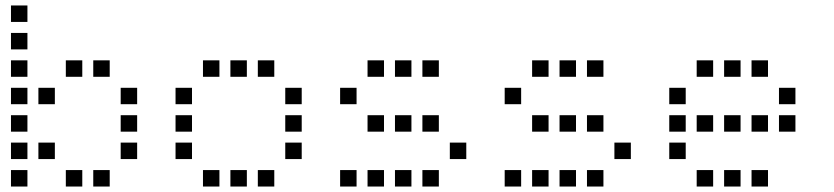

<svg xmlns="http://www.w3.org/2000/svg" viewBox="-20 -700 3040 700"><path d="M21 -680Q20 -680 20 -680Q20 -680 20 -679V-621Q20 -620 20 -620Q20 -620 21 -620H79Q80 -620 80 -620Q80 -620 80 -621V-679Q80 -680 80 -680Q80 -680 79 -680ZM21 -580Q20 -580 20 -580Q20 -580 20 -579V-521Q20 -520 20 -520Q20 -520 21 -520H79Q80 -520 80 -520Q80 -520 80 -521V-579Q80 -580 80 -580Q80 -580 79 -580ZM21 -480Q20 -480 20 -480Q20 -480 20 -479V-421Q20 -420 20 -420Q20 -420 21 -420H79Q80 -420 80 -420Q80 -420 80 -421V-479Q80 -480 80 -480Q80 -480 79 -480ZM221 -480Q220 -480 220 -480Q220 -480 220 -479V-421Q220 -420 220 -420Q220 -420 221 -420H279Q280 -420 280 -420Q280 -420 280 -421V-479Q280 -480 280 -480Q280 -480 279 -480ZM321 -480Q320 -480 320 -480Q320 -480 320 -479V-421Q320 -420 320 -420Q320 -420 321 -420H379Q380 -420 380 -420Q380 -420 380 -421V-479Q380 -480 380 -480Q380 -480 379 -480ZM21 -380Q20 -380 20 -380Q20 -380 20 -379V-321Q20 -320 20 -320Q20 -320 21 -320H79Q80 -320 80 -320Q80 -320 80 -321V-379Q80 -380 80 -380Q80 -380 79 -380ZM121 -380Q120 -380 120 -380Q120 -380 120 -379V-321Q120 -320 120 -320Q120 -320 121 -320H179Q180 -320 180 -320Q180 -320 180 -321V-379Q180 -380 180 -380Q180 -380 179 -380ZM421 -380Q420 -380 420 -380Q420 -380 420 -379V-321Q420 -320 420 -320Q420 -320 421 -320H479Q480 -320 480 -320Q480 -320 480 -321V-379Q480 -380 480 -380Q480 -380 479 -380ZM21 -280Q20 -280 20 -280Q20 -280 20 -279V-221Q20 -220 20 -220Q20 -220 21 -220H79Q80 -220 80 -220Q80 -220 80 -221V-279Q80 -280 80 -280Q80 -280 79 -280ZM421 -280Q420 -280 420 -280Q420 -280 420 -279V-221Q420 -220 420 -220Q420 -220 421 -220H479Q480 -220 480 -220Q480 -220 480 -221V-279Q480 -280 480 -280Q480 -280 479 -280ZM21 -180Q20 -180 20 -180Q20 -180 20 -179V-121Q20 -120 20 -120Q20 -120 21 -120H79Q80 -120 80 -120Q80 -120 80 -121V-179Q80 -180 80 -180Q80 -180 79 -180ZM121 -180Q120 -180 120 -180Q120 -180 120 -179V-121Q120 -120 120 -120Q120 -120 121 -120H179Q180 -120 180 -120Q180 -120 180 -121V-179Q180 -180 180 -180Q180 -180 179 -180ZM421 -180Q420 -180 420 -180Q420 -180 420 -179V-121Q420 -120 420 -120Q420 -120 421 -120H479Q480 -120 480 -120Q480 -120 480 -121V-179Q480 -180 480 -180Q480 -180 479 -180ZM21 -80Q20 -80 20 -80Q20 -80 20 -79V-21Q20 -20 20 -20Q20 -20 21 -20H79Q80 -20 80 -20Q80 -20 80 -21V-79Q80 -80 80 -80Q80 -80 79 -80ZM221 -80Q220 -80 220 -80Q220 -80 220 -79V-21Q220 -20 220 -20Q220 -20 221 -20H279Q280 -20 280 -20Q280 -20 280 -21V-79Q280 -80 280 -80Q280 -80 279 -80ZM321 -80Q320 -80 320 -80Q320 -80 320 -79V-21Q320 -20 320 -20Q320 -20 321 -20H379Q380 -20 380 -20Q380 -20 380 -21V-79Q380 -80 380 -80Q380 -80 379 -80Z M721 -480Q720 -480 720 -480Q720 -480 720 -479V-421Q720 -420 720 -420Q720 -420 721 -420H779Q780 -420 780 -420Q780 -420 780 -421V-479Q780 -480 780 -480Q780 -480 779 -480ZM821 -480Q820 -480 820 -480Q820 -480 820 -479V-421Q820 -420 820 -420Q820 -420 821 -420H879Q880 -420 880 -420Q880 -420 880 -421V-479Q880 -480 880 -480Q880 -480 879 -480ZM921 -480Q920 -480 920 -480Q920 -480 920 -479V-421Q920 -420 920 -420Q920 -420 921 -420H979Q980 -420 980 -420Q980 -420 980 -421V-479Q980 -480 980 -480Q980 -480 979 -480ZM621 -380Q620 -380 620 -380Q620 -380 620 -379V-321Q620 -320 620 -320Q620 -320 621 -320H679Q680 -320 680 -320Q680 -320 680 -321V-379Q680 -380 680 -380Q680 -380 679 -380ZM1021 -380Q1020 -380 1020 -380Q1020 -380 1020 -379V-321Q1020 -320 1020 -320Q1020 -320 1021 -320H1079Q1080 -320 1080 -320Q1080 -320 1080 -321V-379Q1080 -380 1080 -380Q1080 -380 1079 -380ZM621 -280Q620 -280 620 -280Q620 -280 620 -279V-221Q620 -220 620 -220Q620 -220 621 -220H679Q680 -220 680 -220Q680 -220 680 -221V-279Q680 -280 680 -280Q680 -280 679 -280ZM1021 -280Q1020 -280 1020 -280Q1020 -280 1020 -279V-221Q1020 -220 1020 -220Q1020 -220 1021 -220H1079Q1080 -220 1080 -220Q1080 -220 1080 -221V-279Q1080 -280 1080 -280Q1080 -280 1079 -280ZM621 -180Q620 -180 620 -180Q620 -180 620 -179V-121Q620 -120 620 -120Q620 -120 621 -120H679Q680 -120 680 -120Q680 -120 680 -121V-179Q680 -180 680 -180Q680 -180 679 -180ZM1021 -180Q1020 -180 1020 -180Q1020 -180 1020 -179V-121Q1020 -120 1020 -120Q1020 -120 1021 -120H1079Q1080 -120 1080 -120Q1080 -120 1080 -121V-179Q1080 -180 1080 -180Q1080 -180 1079 -180ZM721 -80Q720 -80 720 -80Q720 -80 720 -79V-21Q720 -20 720 -20Q720 -20 721 -20H779Q780 -20 780 -20Q780 -20 780 -21V-79Q780 -80 780 -80Q780 -80 779 -80ZM821 -80Q820 -80 820 -80Q820 -80 820 -79V-21Q820 -20 820 -20Q820 -20 821 -20H879Q880 -20 880 -20Q880 -20 880 -21V-79Q880 -80 880 -80Q880 -80 879 -80ZM921 -80Q920 -80 920 -80Q920 -80 920 -79V-21Q920 -20 920 -20Q920 -20 921 -20H979Q980 -20 980 -20Q980 -20 980 -21V-79Q980 -80 980 -80Q980 -80 979 -80Z M1321 -480Q1320 -480 1320 -480Q1320 -480 1320 -479V-421Q1320 -420 1320 -420Q1320 -420 1321 -420H1379Q1380 -420 1380 -420Q1380 -420 1380 -421V-479Q1380 -480 1380 -480Q1380 -480 1379 -480ZM1421 -480Q1420 -480 1420 -480Q1420 -480 1420 -479V-421Q1420 -420 1420 -420Q1420 -420 1421 -420H1479Q1480 -420 1480 -420Q1480 -420 1480 -421V-479Q1480 -480 1480 -480Q1480 -480 1479 -480ZM1521 -480Q1520 -480 1520 -480Q1520 -480 1520 -479V-421Q1520 -420 1520 -420Q1520 -420 1521 -420H1579Q1580 -420 1580 -420Q1580 -420 1580 -421V-479Q1580 -480 1580 -480Q1580 -480 1579 -480ZM1221 -380Q1220 -380 1220 -380Q1220 -380 1220 -379V-321Q1220 -320 1220 -320Q1220 -320 1221 -320H1279Q1280 -320 1280 -320Q1280 -320 1280 -321V-379Q1280 -380 1280 -380Q1280 -380 1279 -380ZM1321 -280Q1320 -280 1320 -280Q1320 -280 1320 -279V-221Q1320 -220 1320 -220Q1320 -220 1321 -220H1379Q1380 -220 1380 -220Q1380 -220 1380 -221V-279Q1380 -280 1380 -280Q1380 -280 1379 -280ZM1421 -280Q1420 -280 1420 -280Q1420 -280 1420 -279V-221Q1420 -220 1420 -220Q1420 -220 1421 -220H1479Q1480 -220 1480 -220Q1480 -220 1480 -221V-279Q1480 -280 1480 -280Q1480 -280 1479 -280ZM1521 -280Q1520 -280 1520 -280Q1520 -280 1520 -279V-221Q1520 -220 1520 -220Q1520 -220 1521 -220H1579Q1580 -220 1580 -220Q1580 -220 1580 -221V-279Q1580 -280 1580 -280Q1580 -280 1579 -280ZM1621 -180Q1620 -180 1620 -180Q1620 -180 1620 -179V-121Q1620 -120 1620 -120Q1620 -120 1621 -120H1679Q1680 -120 1680 -120Q1680 -120 1680 -121V-179Q1680 -180 1680 -180Q1680 -180 1679 -180ZM1221 -80Q1220 -80 1220 -80Q1220 -80 1220 -79V-21Q1220 -20 1220 -20Q1220 -20 1221 -20H1279Q1280 -20 1280 -20Q1280 -20 1280 -21V-79Q1280 -80 1280 -80Q1280 -80 1279 -80ZM1321 -80Q1320 -80 1320 -80Q1320 -80 1320 -79V-21Q1320 -20 1320 -20Q1320 -20 1321 -20H1379Q1380 -20 1380 -20Q1380 -20 1380 -21V-79Q1380 -80 1380 -80Q1380 -80 1379 -80ZM1421 -80Q1420 -80 1420 -80Q1420 -80 1420 -79V-21Q1420 -20 1420 -20Q1420 -20 1421 -20H1479Q1480 -20 1480 -20Q1480 -20 1480 -21V-79Q1480 -80 1480 -80Q1480 -80 1479 -80ZM1521 -80Q1520 -80 1520 -80Q1520 -80 1520 -79V-21Q1520 -20 1520 -20Q1520 -20 1521 -20H1579Q1580 -20 1580 -20Q1580 -20 1580 -21V-79Q1580 -80 1580 -80Q1580 -80 1579 -80Z M1921 -480Q1920 -480 1920 -480Q1920 -480 1920 -479V-421Q1920 -420 1920 -420Q1920 -420 1921 -420H1979Q1980 -420 1980 -420Q1980 -420 1980 -421V-479Q1980 -480 1980 -480Q1980 -480 1979 -480ZM2021 -480Q2020 -480 2020 -480Q2020 -480 2020 -479V-421Q2020 -420 2020 -420Q2020 -420 2021 -420H2079Q2080 -420 2080 -420Q2080 -420 2080 -421V-479Q2080 -480 2080 -480Q2080 -480 2079 -480ZM2121 -480Q2120 -480 2120 -480Q2120 -480 2120 -479V-421Q2120 -420 2120 -420Q2120 -420 2121 -420H2179Q2180 -420 2180 -420Q2180 -420 2180 -421V-479Q2180 -480 2180 -480Q2180 -480 2179 -480ZM1821 -380Q1820 -380 1820 -380Q1820 -380 1820 -379V-321Q1820 -320 1820 -320Q1820 -320 1821 -320H1879Q1880 -320 1880 -320Q1880 -320 1880 -321V-379Q1880 -380 1880 -380Q1880 -380 1879 -380ZM1921 -280Q1920 -280 1920 -280Q1920 -280 1920 -279V-221Q1920 -220 1920 -220Q1920 -220 1921 -220H1979Q1980 -220 1980 -220Q1980 -220 1980 -221V-279Q1980 -280 1980 -280Q1980 -280 1979 -280ZM2021 -280Q2020 -280 2020 -280Q2020 -280 2020 -279V-221Q2020 -220 2020 -220Q2020 -220 2021 -220H2079Q2080 -220 2080 -220Q2080 -220 2080 -221V-279Q2080 -280 2080 -280Q2080 -280 2079 -280ZM2121 -280Q2120 -280 2120 -280Q2120 -280 2120 -279V-221Q2120 -220 2120 -220Q2120 -220 2121 -220H2179Q2180 -220 2180 -220Q2180 -220 2180 -221V-279Q2180 -280 2180 -280Q2180 -280 2179 -280ZM2221 -180Q2220 -180 2220 -180Q2220 -180 2220 -179V-121Q2220 -120 2220 -120Q2220 -120 2221 -120H2279Q2280 -120 2280 -120Q2280 -120 2280 -121V-179Q2280 -180 2280 -180Q2280 -180 2279 -180ZM1821 -80Q1820 -80 1820 -80Q1820 -80 1820 -79V-21Q1820 -20 1820 -20Q1820 -20 1821 -20H1879Q1880 -20 1880 -20Q1880 -20 1880 -21V-79Q1880 -80 1880 -80Q1880 -80 1879 -80ZM1921 -80Q1920 -80 1920 -80Q1920 -80 1920 -79V-21Q1920 -20 1920 -20Q1920 -20 1921 -20H1979Q1980 -20 1980 -20Q1980 -20 1980 -21V-79Q1980 -80 1980 -80Q1980 -80 1979 -80ZM2021 -80Q2020 -80 2020 -80Q2020 -80 2020 -79V-21Q2020 -20 2020 -20Q2020 -20 2021 -20H2079Q2080 -20 2080 -20Q2080 -20 2080 -21V-79Q2080 -80 2080 -80Q2080 -80 2079 -80ZM2121 -80Q2120 -80 2120 -80Q2120 -80 2120 -79V-21Q2120 -20 2120 -20Q2120 -20 2121 -20H2179Q2180 -20 2180 -20Q2180 -20 2180 -21V-79Q2180 -80 2180 -80Q2180 -80 2179 -80Z M2521 -480Q2520 -480 2520 -480Q2520 -480 2520 -479V-421Q2520 -420 2520 -420Q2520 -420 2521 -420H2579Q2580 -420 2580 -420Q2580 -420 2580 -421V-479Q2580 -480 2580 -480Q2580 -480 2579 -480ZM2621 -480Q2620 -480 2620 -480Q2620 -480 2620 -479V-421Q2620 -420 2620 -420Q2620 -420 2621 -420H2679Q2680 -420 2680 -420Q2680 -420 2680 -421V-479Q2680 -480 2680 -480Q2680 -480 2679 -480ZM2721 -480Q2720 -480 2720 -480Q2720 -480 2720 -479V-421Q2720 -420 2720 -420Q2720 -420 2721 -420H2779Q2780 -420 2780 -420Q2780 -420 2780 -421V-479Q2780 -480 2780 -480Q2780 -480 2779 -480ZM2421 -380Q2420 -380 2420 -380Q2420 -380 2420 -379V-321Q2420 -320 2420 -320Q2420 -320 2421 -320H2479Q2480 -320 2480 -320Q2480 -320 2480 -321V-379Q2480 -380 2480 -380Q2480 -380 2479 -380ZM2821 -380Q2820 -380 2820 -380Q2820 -380 2820 -379V-321Q2820 -320 2820 -320Q2820 -320 2821 -320H2879Q2880 -320 2880 -320Q2880 -320 2880 -321V-379Q2880 -380 2880 -380Q2880 -380 2879 -380ZM2421 -280Q2420 -280 2420 -280Q2420 -280 2420 -279V-221Q2420 -220 2420 -220Q2420 -220 2421 -220H2479Q2480 -220 2480 -220Q2480 -220 2480 -221V-279Q2480 -280 2480 -280Q2480 -280 2479 -280ZM2521 -280Q2520 -280 2520 -280Q2520 -280 2520 -279V-221Q2520 -220 2520 -220Q2520 -220 2521 -220H2579Q2580 -220 2580 -220Q2580 -220 2580 -221V-279Q2580 -280 2580 -280Q2580 -280 2579 -280ZM2621 -280Q2620 -280 2620 -280Q2620 -280 2620 -279V-221Q2620 -220 2620 -220Q2620 -220 2621 -220H2679Q2680 -220 2680 -220Q2680 -220 2680 -221V-279Q2680 -280 2680 -280Q2680 -280 2679 -280ZM2721 -280Q2720 -280 2720 -280Q2720 -280 2720 -279V-221Q2720 -220 2720 -220Q2720 -220 2721 -220H2779Q2780 -220 2780 -220Q2780 -220 2780 -221V-279Q2780 -280 2780 -280Q2780 -280 2779 -280ZM2821 -280Q2820 -280 2820 -280Q2820 -280 2820 -279V-221Q2820 -220 2820 -220Q2820 -220 2821 -220H2879Q2880 -220 2880 -220Q2880 -220 2880 -221V-279Q2880 -280 2880 -280Q2880 -280 2879 -280ZM2421 -180Q2420 -180 2420 -180Q2420 -180 2420 -179V-121Q2420 -120 2420 -120Q2420 -120 2421 -120H2479Q2480 -120 2480 -120Q2480 -120 2480 -121V-179Q2480 -180 2480 -180Q2480 -180 2479 -180ZM2521 -80Q2520 -80 2520 -80Q2520 -80 2520 -79V-21Q2520 -20 2520 -20Q2520 -20 2521 -20H2579Q2580 -20 2580 -20Q2580 -20 2580 -21V-79Q2580 -80 2580 -80Q2580 -80 2579 -80ZM2621 -80Q2620 -80 2620 -80Q2620 -80 2620 -79V-21Q2620 -20 2620 -20Q2620 -20 2621 -20H2679Q2680 -20 2680 -20Q2680 -20 2680 -21V-79Q2680 -80 2680 -80Q2680 -80 2679 -80ZM2721 -80Q2720 -80 2720 -80Q2720 -80 2720 -79V-21Q2720 -20 2720 -20Q2720 -20 2721 -20H2779Q2780 -20 2780 -20Q2780 -20 2780 -21V-79Q2780 -80 2780 -80Q2780 -80 2779 -80Z"/></svg>

Font: Doto Black Medium
Style: Regular
Weight: 500
Monospace: yes
Version: Version 1.000